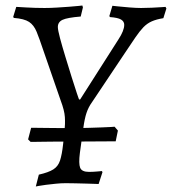

<svg xmlns="http://www.w3.org/2000/svg" viewBox="-20 -665 624 697"><path d="M190 -567Q190 -556 198 -526Q206 -496 217.5 -458.5Q229 -421 240 -385.5Q251 -350 259 -326.5Q267 -303 267 -304H271L410 -522Q431 -554 431 -575Q431 -587 419.5 -594Q408 -601 379 -603L377 -607L388 -644Q388 -644 406.5 -642Q425 -640 450 -638Q475 -636 492 -636Q511 -636 531.5 -637Q552 -638 566.5 -639Q581 -640 581 -640L584 -634L573 -599Q548 -595 531 -587.5Q514 -580 500.5 -566Q487 -552 471 -528.5Q455 -505 431 -469L314 -294Q301 -276 294 -255Q287 -234 282.5 -200.5Q278 -167 270 -110Q265 -71 271 -56Q277 -41 303 -41Q317 -41 333.5 -42.5Q350 -44 350 -44L352 -40L338 3Q338 3 325.5 2.5Q313 2 294 1.5Q275 1 254.5 0.5Q234 0 219 0Q201 0 182 2Q163 4 146.5 6Q130 8 120 10Q110 12 110 12L121 -31Q156 -39 173.5 -50Q191 -61 198 -82.5Q205 -104 209 -141L214 -186Q217 -216 215.5 -240Q214 -264 200 -301L137 -483Q123 -525 113 -549.5Q103 -574 85.5 -585.5Q68 -597 30 -600L28 -604L39 -640Q39 -640 48.5 -639.5Q58 -639 74 -638Q90 -637 108 -636.5Q126 -636 142 -636Q163 -636 186.5 -637.5Q210 -639 231 -640.5Q252 -642 265.5 -643.5Q279 -645 279 -645L281 -638L273 -605Q224 -601 207 -593Q190 -585 190 -567ZM91 -150 82 -159 93 -201Q93 -201 110 -201Q127 -201 153.5 -200.5Q180 -200 208.5 -200Q237 -200 259 -200Q281 -200 305 -201Q329 -202 349.5 -202.5Q370 -203 383 -204Q396 -205 396 -205L408 -191L400 -152L232 -151Q211 -151 187 -151Q163 -151 141 -150.5Q119 -150 105 -150Q91 -150 91 -150Z"/></svg>

Font: Alegreya
Style: Italic
Weight: 400
Italic angle: -7°
Designer: Juan Pablo del Peral
Foundry: Huerta Tipografica
Version: Version 2.009